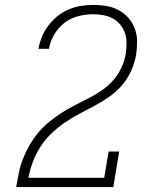

<svg xmlns="http://www.w3.org/2000/svg" viewBox="-20 -763 640 783"><path d="M46 0V-1Q51 -30 57 -59Q63 -88 74 -116Q85 -144 100.5 -171Q116 -198 136 -222Q156 -246 180.5 -266Q205 -286 231.5 -303Q258 -320 285.5 -334Q313 -348 340.5 -362Q368 -376 394.5 -394Q421 -412 441.5 -435.5Q462 -459 475 -487Q488 -515 493 -544V-545Q496 -566 496 -587.5Q496 -609 489.5 -628Q483 -647 470.5 -662.5Q458 -678 440.5 -687.5Q423 -697 402 -701Q381 -705 360 -705Q331 -705 300.5 -697.5Q270 -690 244.5 -671Q219 -652 202 -623.5Q185 -595 180 -566V-564H137V-566Q142 -591 152 -615Q162 -639 178.5 -660.5Q195 -682 216 -698.5Q237 -715 261 -725Q285 -735 310.5 -739Q336 -743 361 -743Q388 -743 414.5 -738.5Q441 -734 464 -721.5Q487 -709 504 -689.5Q521 -670 530 -645.5Q539 -621 539 -593.5Q539 -566 535 -538Q529 -506 515 -474.5Q501 -443 478 -416Q455 -389 425.5 -368.5Q396 -348 365.5 -331.5Q335 -315 304 -299Q273 -283 244 -263Q215 -243 189.5 -218.5Q164 -194 145 -164.5Q126 -135 114 -103Q102 -71 96 -38H405L423 -145H466L442 0Z"/></svg>

Font: Iosevka Etoile Extralight
Style: Italic
Weight: 200
Italic angle: -9°
Designer: Belleve Invis
Foundry: Belleve Invis
Version: Version 22.1.2; ttfautohint (v1.8.4)